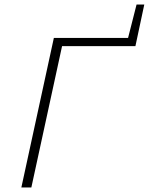

<svg xmlns="http://www.w3.org/2000/svg" viewBox="-20 -825 655 845"><path d="M74 0 217 -658H261L118 0ZM229 -622 237 -658H571L576 -622ZM539 -640 581 -805H615L576 -622Z"/></svg>

Font: Ysabeau Infant ExtraLight
Style: Italic
Weight: 250
Italic angle: -12°
Designer: Christian Thalmann (Catharsis Fonts)
Version: Version 2.001;gftools[0.9.30]; featfreeze: ss01,ss02,lnum